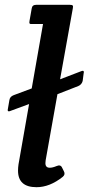

<svg xmlns="http://www.w3.org/2000/svg" viewBox="-20 -766 372 799"><path d="M219 -374 170 -99Q169 -93 169 -87Q169 -68 187 -68Q199 -68 215.5 -75Q232 -82 238 -69L246 -53Q253 -40 241 -30Q187 13 132 13Q55 13 55 -56Q55 -68 57 -82L101 -333L25 -305Q12 -299 12 -308Q12 -311 13 -314L19 -349Q21 -364 37 -370L112 -398L159 -666H116Q106 -665 103.5 -668Q101 -671 103 -680L112 -731Q114 -746 131 -746H270Q280 -746 282.5 -743Q285 -740 283 -731L230 -436L316 -469Q329 -475 329 -466Q329 -463 328 -460L324 -429Q320 -414 306 -408Z"/></svg>

Font: Crete Round
Style: Italic
Weight: 400
Designer: Veronika Burian
Foundry: TypeTogether
Version: Version 1.001; ttfautohint (v1.6)